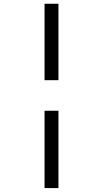

<svg xmlns="http://www.w3.org/2000/svg" viewBox="-20 -801 540 1012"><path d="M214.8 -378.4V-781.2H288.1V-378.4ZM288.1 -217.3V190.4H214.8V-217.3Z"/></svg>

Font: Andika CyrE
Style: Regular
Weight: 400
Designer: Victor Gaultney, Annie Olsen, Julie Remington, Don Collingsworth, Eric Hays, Becca Hirsbrunner
Foundry: SIL International
Version: Version 5.000